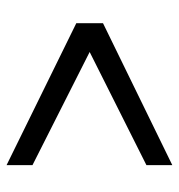

<svg xmlns="http://www.w3.org/2000/svg" viewBox="-0 -588 536 575"><g transform="rotate(-90 267.5 -301.0)"><path d="M60 -471.2 398.8 -300 60 -130V-52.5L485 -260V-340L60 -548.8Z"/></g></svg>

Font: Cambay
Style: Regular
Weight: 400
Version: Version 1.180;PS 001.180;hotconv 1.0.70;makeotf.lib2.5.58329